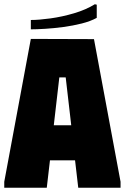

<svg xmlns="http://www.w3.org/2000/svg" viewBox="-20 -883 588 903"><path d="M0 0V-28L125 -700L422 -699L547 -28V0H348L333 -129H215L200 0ZM233 -294H315L289 -519H259ZM426 -863 435 -861V-799Q406 -783 364.5 -772.5Q323 -762 278 -756Q233 -750 192.5 -747.5Q152 -745 125 -745V-789Q163 -789 217.5 -796.5Q272 -804 328 -820.5Q384 -837 426 -863Z"/></svg>

Font: Phudu Light Black
Style: Regular
Weight: 900
Version: Version 1.005;gftools[0.9.23]